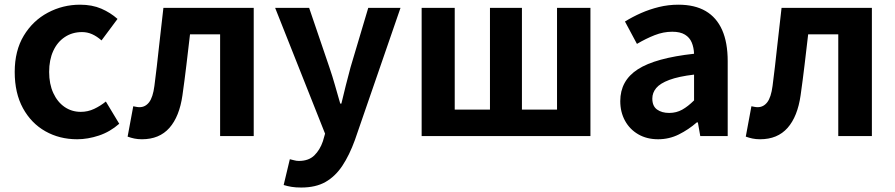

<svg xmlns="http://www.w3.org/2000/svg" viewBox="-20 -594 3905 838"><path d="M316.8 13.8Q239.7 13.8 178 -21.1Q116.3 -55.9 80.2 -121.7Q44.2 -187.5 44.2 -279.9Q44.2 -372.8 83.8 -438.4Q123.4 -503.9 188.8 -538.7Q254.1 -573.5 329.5 -573.5Q382 -573.5 422.1 -556.2Q462.2 -538.8 492.9 -511.4L423.1 -417.6Q402.6 -435.6 381.9 -444.8Q361.2 -454 338.1 -454Q295.4 -454 262.9 -432.3Q230.3 -410.7 212.4 -371.7Q194.5 -332.7 194.5 -279.9Q194.5 -227.4 212.5 -188.2Q230.5 -148.9 261.7 -127.3Q292.9 -105.8 332.7 -105.8Q363.4 -105.8 391 -118.8Q418.7 -131.9 442 -150.9L500.4 -53.9Q460.4 -18.6 411.8 -2.4Q363.2 13.8 316.8 13.8Z M599.5 13.8Q581.3 13.8 566.6 10.7Q552 7.7 537 2.3L561.6 -130.2Q568.1 -129.2 574.7 -127.7Q581.3 -126.2 589 -126.2Q614.2 -126.2 630.8 -147.7Q647.4 -169.2 653.9 -218.9Q664.9 -303.9 673.9 -389.5Q683 -475 693.2 -559.8H1087.4V0H940.7V-444.1H809.3Q801.7 -377.8 793.7 -311.5Q785.8 -245.1 776.4 -178.6Q763.2 -85.4 719.4 -35.8Q675.5 13.8 599.5 13.8Z M1294.8 224.5Q1270.1 224.5 1252.2 221.5Q1234.3 218.5 1218.1 213.5L1245 100.9Q1253 102.6 1263.5 105.5Q1273.9 108.4 1284.3 108.4Q1327.3 108.4 1352 84.2Q1376.6 60 1389.2 22.8L1398.8 -10.6L1180.8 -559.8H1329.2L1417.7 -300Q1430.7 -262.1 1442 -222.2Q1453.2 -182.3 1465 -141.9H1470Q1479.1 -181.5 1489.4 -221.4Q1499.7 -261.3 1509.9 -300L1587.3 -559.8H1728.1L1529 17.1Q1505.1 83 1474.3 129.4Q1443.5 175.8 1400.7 200.2Q1358 224.5 1294.8 224.5Z M1820.3 0V-559.8H1964.7V-115.7H2118.5V-559.8H2258V-115.7H2411.2V-559.8H2557V0Z M2852.4 13.8Q2802.9 13.8 2765.6 -7.9Q2728.4 -29.5 2707.8 -67.2Q2687.2 -105 2687.2 -152.6Q2687.2 -242.2 2763.9 -291.6Q2840.7 -341 3009.3 -359.4Q3008.2 -386.8 2999.1 -408.6Q2990 -430.4 2969.4 -442.9Q2948.8 -455.5 2914.1 -455.5Q2875.3 -455.5 2837.3 -440.5Q2799.3 -425.6 2760 -402.4L2707.7 -500.1Q2741.1 -520.7 2778.2 -537.1Q2815.3 -553.4 2856.3 -563.5Q2897.3 -573.5 2941.1 -573.5Q3012.4 -573.5 3060 -545.7Q3107.6 -517.8 3131.9 -463Q3156.1 -408.3 3156.1 -327V0H3036.4L3025.9 -59.9H3021.4Q2985.3 -28.4 2943 -7.3Q2900.8 13.8 2852.4 13.8ZM2900.7 -101.1Q2932.1 -101.1 2957.6 -115.4Q2983.1 -129.7 3009.3 -155.8V-268.4Q2941.4 -260.3 2901.2 -245.2Q2861 -230.1 2844.1 -209.7Q2827.1 -189.3 2827.1 -163.8Q2827.1 -130.8 2847.7 -116Q2868.3 -101.1 2900.7 -101.1Z M3297.5 13.8Q3279.3 13.8 3264.6 10.7Q3250 7.7 3235 2.3L3259.6 -130.2Q3266.1 -129.2 3272.7 -127.7Q3279.3 -126.2 3287 -126.2Q3312.2 -126.2 3328.8 -147.7Q3345.4 -169.2 3351.9 -218.9Q3362.9 -303.9 3371.9 -389.5Q3381 -475 3391.2 -559.8H3785.4V0H3638.7V-444.1H3507.3Q3499.7 -377.8 3491.7 -311.5Q3483.8 -245.1 3474.4 -178.6Q3461.2 -85.4 3417.4 -35.8Q3373.5 13.8 3297.5 13.8Z"/></svg>

Font: Noto Sans KR Thin
Style: Regular
Weight: 100
Designer: Ryoko NISHIZUKA 西塚涼子 (kana, bopomofo & ideographs); Paul D. Hunt (Latin, Greek & Cyrillic); Sandoll Communications 산돌커뮤니
Foundry: Adobe
Version: Version 2.004-H2;hotconv 1.0.118;makeotfexe 2.5.65603